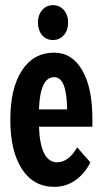

<svg xmlns="http://www.w3.org/2000/svg" viewBox="-20 -714 398 744"><path d="M185 -694Q211 -694 227.5 -675Q244 -656 244 -627Q244 -597 227.5 -578Q211 -559 185 -559Q159 -559 143 -578Q127 -597 127 -627Q127 -656 143.5 -675Q160 -694 185 -694ZM190 -510Q259 -510 298.5 -442Q338 -374 338 -255V-223H131Q136 -87 200 -85Q246 -85 279 -143L330 -85Q310 -43 273.5 -16.5Q237 10 190 10Q110 10 65 -59Q20 -128 20 -250Q20 -372 65 -441Q110 -510 190 -510ZM131 -290H240Q239 -415 190 -415Q135 -415 131 -290Z"/></svg>

Font: Gully ECD Medium
Style: Regular
Weight: 500
Width: 2
Designer: jaikishan Patel
Foundry: MagicType
Version: Version 1.000;Glyphs 3.2 (3242)